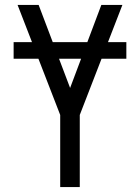

<svg xmlns="http://www.w3.org/2000/svg" viewBox="-20 -755 565 775"><path d="M223 0V-291L51 -735H136L263 -400L389 -735H474L302 -291V0ZM35 -518V-585H490V-518Z"/></svg>

Font: Iosevka Pride
Style: Regular
Weight: 400
Monospace: yes
Designer: Belleve Invis
Foundry: Belleve Invis
Version: Version 30.3.1; ttfautohint (v1.8.4)